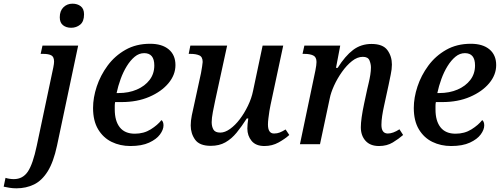

<svg xmlns="http://www.w3.org/2000/svg" viewBox="-160 -784 2733 1044"><path d="M227 -633Q200 -633 182.5 -647Q165 -661 165 -690Q165 -725 185 -744.5Q205 -764 234 -764Q261 -764 279 -750Q297 -736 297 -706Q297 -667 276 -650Q255 -633 227 -633ZM-71 240Q-90 240 -108.5 237Q-127 234 -140 231L-130 183Q-122 186 -109 188Q-96 190 -85 190Q-36 190 -8.5 149Q19 108 40 8L130 -418Q134 -438 134 -449Q134 -475 119 -483Q104 -491 76 -491H61L71 -536H265L150 8Q131 97 99.5 147.5Q68 198 25 219Q-18 240 -71 240Z M549 10Q493 10 447 -12.5Q401 -35 373.5 -81Q346 -127 346 -197Q346 -253 366 -313.5Q386 -374 425 -427Q464 -480 522 -513Q580 -546 656 -546Q721 -546 757.5 -515.5Q794 -485 794 -430Q794 -377 756 -331.5Q718 -286 652 -257.5Q586 -229 501 -229H466Q464 -219 464 -208.5Q464 -198 464 -189Q464 -126 491.5 -91.5Q519 -57 573 -57Q622 -57 659.5 -80.5Q697 -104 718 -131Q729 -123 729 -102Q729 -79 710 -53Q691 -27 651 -8.5Q611 10 549 10ZM484 -278Q540 -278 584 -297Q628 -316 653.5 -349.5Q679 -383 679 -428Q679 -495 624 -495Q596 -495 572.5 -475.5Q549 -456 529.5 -424.5Q510 -393 496 -354.5Q482 -316 474 -278Z M1278 10Q1231 10 1208 -18Q1185 -46 1185 -85Q1185 -107 1190 -140H1182Q1154 -96 1126.5 -62.5Q1099 -29 1065.5 -10Q1032 9 986 9Q925 9 901 -24.5Q877 -58 877 -102Q877 -127 883 -157Q889 -187 895 -212L933 -387Q936 -403 939 -422.5Q942 -442 942 -447Q942 -475 923.5 -483Q905 -491 877 -491H866L875 -536H1075L1010 -237Q1004 -210 997.5 -175.5Q991 -141 991 -120Q991 -96 1000.5 -79.5Q1010 -63 1038 -63Q1063 -63 1091 -83Q1119 -103 1144 -136Q1169 -169 1188.5 -209.5Q1208 -250 1216 -290L1268 -536H1380L1311 -213Q1308 -201 1305 -181Q1302 -161 1299.5 -141Q1297 -121 1297 -107Q1297 -58 1330 -58Q1347 -58 1361 -63.5Q1375 -69 1393 -80L1413 -50Q1390 -29 1355 -9.5Q1320 10 1278 10Z M1901 10Q1853 10 1827.5 -18.5Q1802 -47 1802 -92Q1802 -136 1820 -221L1837 -300Q1840 -313 1845 -334Q1850 -355 1853.5 -377Q1857 -399 1857 -417Q1857 -436 1849 -455.5Q1841 -475 1813 -475Q1783 -475 1754 -452Q1725 -429 1699.5 -393Q1674 -357 1656.5 -318.5Q1639 -280 1633 -249L1580 0H1471L1555 -401Q1558 -415 1559.5 -428Q1561 -441 1561 -447Q1561 -474 1543 -482.5Q1525 -491 1496 -491H1485L1495 -536H1690L1667 -415H1676Q1717 -480 1760 -512.5Q1803 -545 1860 -545Q1922 -545 1946.5 -511.5Q1971 -478 1971 -433Q1971 -408 1964.5 -378Q1958 -348 1953 -322L1928 -207Q1922 -180 1918 -153.5Q1914 -127 1914 -105Q1914 -58 1949 -58Q1977 -58 2012 -81L2032 -50Q2008 -29 1976 -9.5Q1944 10 1901 10Z M2293 10Q2237 10 2191 -12.5Q2145 -35 2117.5 -81Q2090 -127 2090 -197Q2090 -253 2110 -313.5Q2130 -374 2169 -427Q2208 -480 2266 -513Q2324 -546 2400 -546Q2465 -546 2501.5 -515.5Q2538 -485 2538 -430Q2538 -377 2500 -331.5Q2462 -286 2396 -257.5Q2330 -229 2245 -229H2210Q2208 -219 2208 -208.5Q2208 -198 2208 -189Q2208 -126 2235.5 -91.5Q2263 -57 2317 -57Q2366 -57 2403.5 -80.5Q2441 -104 2462 -131Q2473 -123 2473 -102Q2473 -79 2454 -53Q2435 -27 2395 -8.5Q2355 10 2293 10ZM2228 -278Q2284 -278 2328 -297Q2372 -316 2397.5 -349.5Q2423 -383 2423 -428Q2423 -495 2368 -495Q2340 -495 2316.5 -475.5Q2293 -456 2273.5 -424.5Q2254 -393 2240 -354.5Q2226 -316 2218 -278Z"/></svg>

Font: Noto Serif Medium
Style: Italic
Weight: 500
Italic angle: -12°
Designer: Monotype Design Team
Foundry: Monotype Imaging Inc.
Version: Version 2.014; ttfautohint (v1.8.4.7-5d5b)